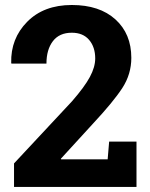

<svg xmlns="http://www.w3.org/2000/svg" viewBox="-20 -741 593 761"><path d="M35.6 0V-93.3L265.6 -339.8Q315.4 -397 336.4 -436.3Q357.4 -475.6 357.4 -509.3Q357.4 -554.2 333.3 -582.8Q309.1 -611.3 264.6 -611.3Q215.3 -611.3 189.7 -577.9Q164.1 -544.4 164.1 -488.8H25.4L24.4 -491.7Q22 -587.9 87.6 -654.5Q153.3 -721.2 264.6 -721.2Q374.5 -721.2 437.5 -664.1Q500.5 -606.9 500.5 -511.7Q500.5 -447.3 465.1 -392.6Q429.7 -337.9 347.7 -250L221.2 -111.8L222.2 -109.4H406.7L412.6 -179.7H521V0Z"/></svg>

Font: TypoPRO Roboto Slab
Style: Bold
Weight: 700
Designer: Google
Version: Version 1.100263; 2013; ttfautohint (v0.94.20-1c74) -l 8 -r 